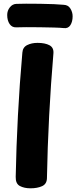

<svg xmlns="http://www.w3.org/2000/svg" viewBox="-20 -1002 413 1039"><path d="M101 -717Q103 -746 127 -758Q151 -770 183 -770Q224 -770 248 -757Q272 -744 269 -712Q255 -548 246 -375.5Q237 -203 234 -37Q233 -6 207.5 5.5Q182 17 145 17Q111 17 87.5 4.5Q64 -8 65 -45Q68 -205 77 -377Q86 -549 101 -717ZM68 -854Q45 -853 32 -872Q19 -891 19 -921Q19 -944 33 -962Q47 -980 68 -981Q86 -982 121 -982Q156 -982 196.5 -981.5Q237 -981 272 -979.5Q307 -978 325 -976Q349 -975 361 -955.5Q373 -936 373 -914Q373 -885 361 -866Q349 -847 325 -850Q307 -852 272 -853Q237 -854 196.5 -854.5Q156 -855 121 -855Q86 -855 68 -854Z"/></svg>

Font: Playpen Sans
Style: Bold
Weight: 700
Designer: Laura Meseguer, Veronika Burian, José Scaglione
Foundry: TypeTogether
Version: Version 1.001